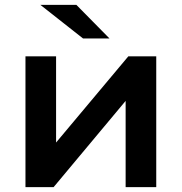

<svg xmlns="http://www.w3.org/2000/svg" viewBox="-20 -764 742 784"><path d="M84 0V-534H209V-182L504 -534H618V0H493V-352L199 0ZM319 -607 145 -744H292L427 -607Z"/></svg>

Font: Montserrat SemiBold
Style: Regular
Weight: 600
Designer: Julieta Ulanovsky
Foundry: Julieta Ulanovsky
Version: Version 9.000; ttfautohint (v1.8.4.7-5d5b)